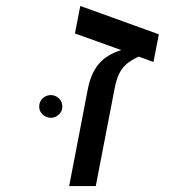

<svg xmlns="http://www.w3.org/2000/svg" viewBox="-20 -628 640 648"><path d="M516.1 -512.2 498 -418.9 448.2 -437Q417 -421.9 403.6 -408.9Q390.1 -396 381.3 -377.4Q372.6 -358.9 367.2 -331.1L303.2 0H213.4L276.4 -327.1Q286.1 -378.9 312.5 -411.1Q338.9 -443.4 389.2 -459L232.9 -515.1L251 -607.9ZM112.3 -268.1Q112.3 -285.2 124 -296.1Q135.7 -307.1 151.4 -307.1Q167 -307.1 178.7 -296.1Q190.4 -285.2 190.4 -268.1Q190.4 -252.4 178.7 -241.5Q167 -230.5 151.4 -230.5Q135.7 -230.5 124 -241.5Q112.3 -252.4 112.3 -268.1Z"/></svg>

Font: Cousine
Style: Italic
Weight: 400
Italic angle: -12°
Monospace: yes
Designer: Steve Matteson
Foundry: Monotype Imaging Inc.
Version: Version 1.21